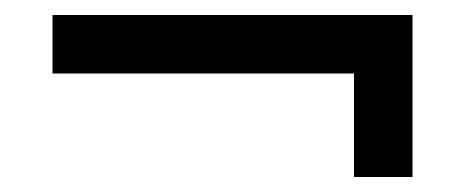

<svg xmlns="http://www.w3.org/2000/svg" viewBox="-20 -348 620 256"><path d="M452 -112V-250H50V-328H530V-112Z"/></svg>

Font: Baumans
Style: Regular
Weight: 400
Designer: Henadij Zarechnjuk
Foundry: Cyreal (www.cyreal.org)
Version: Version 001.002